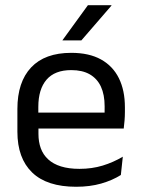

<svg xmlns="http://www.w3.org/2000/svg" viewBox="-20 -703 540 734"><path d="M271 11Q159.5 11 103 -43.5Q46.5 -98 46.5 -199.5V-286.5Q46.5 -389.5 99 -445.2Q151.5 -501 252.5 -501Q320.5 -501 366 -475.8Q411.5 -450.5 434.5 -404Q457.5 -357.5 457.5 -293V-275Q457.5 -259 456.2 -243Q455 -227 453 -211.5H378.5Q379.5 -235.5 379.8 -257Q380 -278.5 380 -296.5Q380 -341 365.8 -371.8Q351.5 -402.5 323.2 -418.8Q295 -435 252.5 -435Q189.5 -435 158 -398.5Q126.5 -362 126.5 -294V-247.5L127 -237.5V-191Q127 -160.5 136 -136Q145 -111.5 164.2 -93.8Q183.5 -76 213.2 -66.8Q243 -57.5 284 -57.5Q331.5 -57.5 372.5 -70Q413.5 -82.5 449.5 -104L442 -34Q409.5 -13.5 366.5 -1.2Q323.5 11 271 11ZM89 -211.5V-272.5H436V-211.5ZM316 -683H406V-681.5L291 -548.5H219V-549.5Z"/></svg>

Font: Anek Gujarati Medium
Style: Regular
Weight: 400
Version: Version 1.003